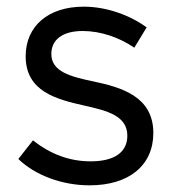

<svg xmlns="http://www.w3.org/2000/svg" viewBox="-20 -548 517 576"><path d="M249 8C366 8 440 -51 440 -149C440 -259 344 -286 259 -304C192 -318 134 -333 134 -386C134 -430 169 -455 228 -455C282 -455 337 -436 383 -405L420 -466C370 -502 301 -528 231 -528C125 -528 57 -470 57 -379C57 -273 150 -250 234 -231C301 -216 362 -201 362 -141C362 -91 323 -64 252 -64C189 -64 132 -85 79 -127L35 -71C86 -22 166 8 249 8Z"/></svg>

Font: Fixel Text Regular
Style: Regular
Weight: 400
Width: 4
Designer: AlfaBravo + MacPaw
Foundry: Kyrylo Tkachov, Marchela Mozhyna, Serhii Makarenko, Maria Weinstein, Zakhar Kryvoshyya
Version: Version 1.211